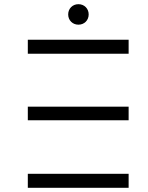

<svg xmlns="http://www.w3.org/2000/svg" viewBox="-20 -898 709 918"><path d="M113 -323H595V-388H113ZM113 -641H595V-708H113ZM113 -67H595V0H113ZM355 -780C383 -780 404 -801 404 -829C404 -857 383 -878 355 -878C327 -878 306 -857 306 -829C306 -801 327 -780 355 -780Z"/></svg>

Font: Montserrat-Alt1
Style: Regular
Weight: 400
Designer: Differentunic
Foundry: Differentunic
Version: Version 7.222